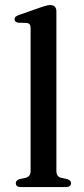

<svg xmlns="http://www.w3.org/2000/svg" viewBox="-20 -758 340 778"><path d="M208.5 -712.5V-66.5Q208.5 -53.5 213.2 -46.8Q218 -40 228 -37.5L251 -32.5Q259.5 -30 263.8 -26Q268 -22 268 -15.5Q268 -8.5 262.5 -4.2Q257 0 246 0H65Q54 0 49 -4.2Q44 -8.5 44 -15.5Q44 -21.5 48 -25.8Q52 -30 60 -32.5L84.5 -37.5Q94 -40.5 99 -46.8Q104 -53 104 -66V-643.5Q104 -654.5 100.2 -659.2Q96.5 -664 88.5 -665L54 -666Q46 -667.5 42.5 -671Q39 -674.5 39 -680Q39 -686 43 -690Q47 -694 57.5 -697.5L143 -727.5Q158.5 -733 167.8 -735.2Q177 -737.5 183.5 -737.5Q196 -737.5 202.2 -730.8Q208.5 -724 208.5 -712.5Z"/></svg>

Font: Fraunces 24pt
Style: Regular
Weight: 400
Version: Version 1.000;[b76b70a41]